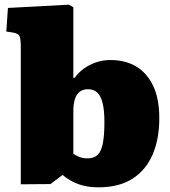

<svg xmlns="http://www.w3.org/2000/svg" viewBox="-20 -788 729 822"><path d="M196 0 69 1V-588Q69 -618 64.5 -631.5Q60 -645 33 -649L7 -653L14 -754L275 -768L294 -757V-455H300Q315 -477 338.5 -494Q362 -511 391 -521Q420 -531 453 -531Q517 -531 563.5 -503Q610 -475 636 -420Q662 -365 662 -282Q662 -192 633 -125.5Q604 -59 546.5 -22.5Q489 14 401 14Q352 14 314.5 0Q277 -14 248 -39ZM355 -110Q382 -110 397.5 -124.5Q413 -139 420 -173Q427 -207 427 -265Q427 -317 419 -348Q411 -379 395.5 -392.5Q380 -406 357 -406Q335 -406 321 -395Q307 -384 300.5 -363Q294 -342 294 -312V-130Q305 -122 320 -116Q335 -110 355 -110Z"/></svg>

Font: Literata Black
Style: Regular
Weight: 900
Designer: Latin by Veronika Burian and Jose Scaglione. Greek by Irene Vlachou. Cyrillic by Vera Evstafieva.
Foundry: TypeTogether
Version: Version 3.103;gftools[0.9.29]